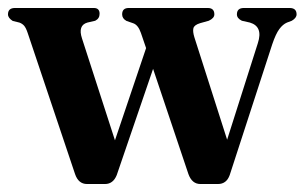

<svg xmlns="http://www.w3.org/2000/svg" viewBox="-27 -459 763 481"><path d="M236 2H191Q169.5 2 161 -23L42.5 -376Q38 -389.5 33.2 -394.8Q28.5 -400 21.5 -402.5L5 -406.5Q-7 -414 -7 -423Q-7 -439 10.5 -439H208Q222.5 -439 222.5 -424.5Q222.5 -412.5 211.5 -407L192 -402.5Q167.5 -395.5 178.5 -362.5L261 -107.5L339 -338.5L326 -376.5Q319 -397 306 -401L290 -406.5Q279 -412.5 279 -423Q279 -439 295.5 -439H493.5Q510 -439 510 -423Q510 -413.5 496 -407L474.5 -401Q459.5 -396.5 457.5 -388.2Q455.5 -380 460 -365.5L542 -109L619 -351Q632.5 -392.5 599 -402.5L579 -407Q566.5 -413 566.5 -423Q566.5 -439 584 -439H698.5Q716 -439 716 -423Q716 -414 704 -407L692 -402.5Q681.5 -398 672.8 -386.2Q664 -374.5 655 -348L548.5 -20.5Q540.5 2 519 2H475Q454 2 445 -23L356.5 -286.5L265.5 -20.5Q256.5 2 236 2Z"/></svg>

Font: Fraunces 144pt S050 SemiBold
Style: Regular
Weight: 600
Version: Version 1.000; ttfautohint (v1.8.3)